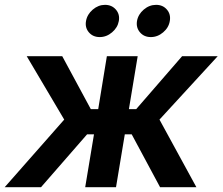

<svg xmlns="http://www.w3.org/2000/svg" viewBox="-41 -780 928 800"><path d="M-21.5 0 226.6 -281.7 70.3 -545.9H218.3L337.4 -325.2H368.2L404.3 -545.9H532.7L496.1 -325.2H526.4L717.8 -545.9H866.2L623.5 -281.7L777.3 0H626L507.8 -220.2H479L442.4 0H314L350.6 -220.2H321.8L129.9 0ZM587.4 -625.5Q559.1 -625.5 542.2 -645.3Q525.4 -665 529.8 -692.4Q534.7 -720.2 557.9 -740Q581.1 -759.8 609.4 -759.8Q637.7 -759.8 654.5 -740Q671.4 -720.2 666.5 -692.4Q662.1 -665 638.9 -645.3Q615.7 -625.5 587.4 -625.5ZM374.5 -625.5Q346.2 -625.5 329.3 -645.3Q312.5 -665 317.4 -692.4Q322.3 -720.2 345.5 -740Q368.7 -759.8 396.5 -759.8Q424.8 -759.8 441.9 -740Q459 -720.2 454.1 -692.4Q449.2 -665 426 -645.3Q402.8 -625.5 374.5 -625.5Z"/></svg>

Font: Inter Semi Bold
Style: Italic
Weight: 600
Italic angle: -9.39999°
Designer: Rasmus Andersson
Foundry: rsms
Version: Version 4.000;git-3c8e0fc